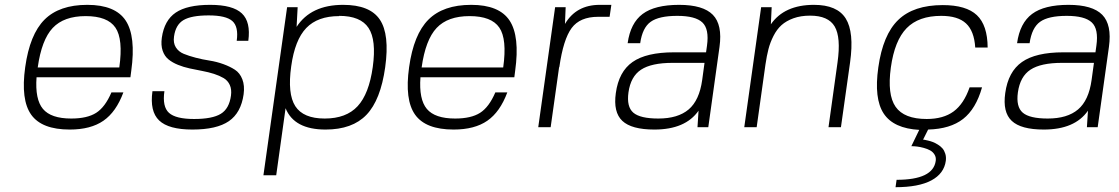

<svg xmlns="http://www.w3.org/2000/svg" viewBox="-20 -530 4664 800"><path d="M132.3 -208Q125.5 -116.2 158.9 -76.2Q192.4 -36.1 276.9 -36.1Q343.3 -36.1 380.6 -59.8Q418 -83.5 444.3 -145H494.1Q463.9 -63.5 410.9 -26.9Q357.9 9.8 270.5 9.8Q154.3 9.8 110.1 -52Q65.9 -113.8 85 -250Q104 -386.7 165.5 -448.2Q227.1 -509.8 343.8 -509.8Q460.4 -509.8 503.7 -444.3Q546.9 -378.9 526.9 -234.9L523.4 -208ZM477.1 -249Q493.7 -367.2 460.9 -415Q428.2 -462.9 336.9 -462.9Q246.1 -462.9 199.7 -413.6Q153.3 -364.3 137.2 -249Z M705.1 -377.9Q701.2 -351.1 712.6 -332.8Q724.1 -314.5 745.6 -305.7Q767.1 -296.9 795.2 -289.6Q823.2 -282.2 853 -277.6Q882.8 -272.9 910.4 -262.9Q938 -252.9 958.7 -239.5Q979.5 -226.1 989.7 -199.7Q1000 -173.3 995.1 -137.2Q984.4 -60.1 933.6 -25.1Q882.8 9.8 781.7 9.8Q682.6 9.8 643.1 -28.1Q603.5 -65.9 615.2 -149.9H665Q655.8 -85.4 684.1 -59.8Q712.4 -34.2 788.6 -34.2Q864.7 -34.2 899.9 -55.7Q935.1 -77.1 942.4 -131.8Q945.8 -157.2 937.5 -175.8Q929.2 -194.3 911.9 -204.6Q894.5 -214.8 871.6 -222.2Q848.6 -229.5 822.5 -234.4Q796.4 -239.3 770.5 -244.9Q744.6 -250.5 721.7 -259.8Q698.7 -269 682.1 -282.5Q665.5 -295.9 657.7 -318.8Q649.9 -341.8 654.3 -373Q664.6 -445.3 712.2 -477.5Q759.8 -509.8 855.5 -509.8Q950.2 -509.8 987.8 -474.1Q1025.4 -438.5 1014.6 -359.9H966.3Q974.6 -418.9 948 -442.4Q921.4 -465.8 849.6 -465.8Q777.8 -465.8 744.9 -446.5Q711.9 -427.2 705.1 -377.9Z M1409.7 -509.8Q1521.5 -509.8 1562.7 -448.2Q1604 -386.7 1585 -250Q1565.9 -113.3 1507.1 -51.8Q1448.2 9.8 1336.4 9.8Q1205.6 9.8 1169.9 -79.1L1130.9 200.2H1077.6L1176.3 -500H1220.2L1215.8 -418Q1275.4 -509.8 1409.7 -509.8ZM1393.1 -463.9V-462.9Q1303.7 -462.9 1256.1 -413.3Q1208.5 -363.8 1193.4 -253.9Q1177.2 -139.2 1210.4 -87.6Q1243.7 -36.1 1333 -36.1Q1422.4 -36.1 1470 -87.4Q1517.6 -138.7 1533.2 -251Q1548.8 -363.3 1515.6 -413.6Q1482.4 -463.9 1393.1 -463.9Z M1731.9 -208Q1725.1 -116.2 1758.5 -76.2Q1792 -36.1 1876.5 -36.1Q1942.9 -36.1 1980.2 -59.8Q2017.6 -83.5 2043.9 -145H2093.8Q2063.5 -63.5 2010.5 -26.9Q1957.5 9.8 1870.1 9.8Q1753.9 9.8 1709.7 -52Q1665.5 -113.8 1684.6 -250Q1703.6 -386.7 1765.1 -448.2Q1826.7 -509.8 1943.4 -509.8Q2060.1 -509.8 2103.3 -444.3Q2146.5 -378.9 2126.5 -234.9L2123 -208ZM2076.7 -249Q2093.3 -367.2 2060.5 -415Q2027.8 -462.9 1936.5 -462.9Q1845.7 -462.9 1799.3 -413.6Q1752.9 -364.3 1736.8 -249Z M2310.5 -250H2309.6L2274.4 0H2222.7L2293 -500H2336.9L2334 -430.2Q2380.9 -509.8 2479 -509.8H2527.3L2520 -460H2472.2Q2396.5 -460 2361.8 -413.1Q2327.1 -366.2 2310.5 -250Z M2890.6 -68.8Q2835.9 9.8 2706.5 9.8Q2611.3 9.8 2573 -26.4Q2534.7 -62.5 2545.9 -142.1Q2558.1 -231.4 2615.7 -271.7Q2673.3 -312 2788.1 -312H2921.9L2925.8 -339.8Q2935.5 -409.2 2906.5 -436.5Q2877.4 -463.9 2802.2 -463.9Q2725.6 -463.9 2691.2 -439.2Q2656.7 -414.6 2647.5 -350.1H2595.2Q2606.9 -434.1 2657.7 -471.9Q2708.5 -509.8 2809.6 -509.8Q2909.7 -509.8 2950.2 -468.3Q2990.7 -426.8 2978 -335L2931.2 0H2886.2ZM2915.5 -268.1H2782.7Q2694.3 -268.1 2651.1 -239.7Q2607.9 -211.4 2598.6 -145Q2590.3 -85 2618.9 -60.5Q2647.5 -36.1 2723.1 -36.1Q2804.7 -36.1 2849.4 -74Q2894 -111.8 2905.8 -196.8Z M3191.9 -428.7Q3248 -509.8 3371.6 -509.8Q3468.3 -509.8 3503.9 -452.9Q3539.6 -396 3522 -270L3483.9 0H3432.1L3469.7 -270Q3484.4 -374.5 3457.8 -419.7Q3431.2 -464.8 3355.5 -464.8Q3316.4 -464.8 3286.1 -453.9Q3255.9 -442.9 3236.3 -425.3Q3216.8 -407.7 3202.9 -380.4Q3189 -353 3181.9 -325.4Q3174.8 -297.9 3169.4 -261.2L3132.8 0H3081.1L3151.4 -500H3195.3Z M3810.1 11.2H3811Q3703.1 5.4 3662.1 -56.9Q3621.1 -119.1 3639.6 -249Q3658.7 -385.3 3722.7 -447Q3786.6 -508.8 3908.2 -508.8Q4005.9 -508.8 4050.3 -466.8Q4094.7 -424.8 4095.2 -332H4043.5Q4039.1 -400.9 4005.1 -432.4Q3971.2 -463.9 3901.9 -463.9Q3807.6 -463.9 3757.6 -412.6Q3707.5 -361.3 3691.9 -249Q3676.3 -135.7 3711.7 -85Q3747.1 -34.2 3841.3 -34.2Q3910.6 -34.2 3953.4 -65.7Q3996.1 -97.2 4020 -166H4071.8Q4046.4 -76.2 3992.9 -34.4Q3939.5 7.3 3847.2 9.8L3826.2 51.8Q3828.6 51.8 3832.3 52.5Q3835.9 53.2 3846.7 55.7Q3857.4 58.1 3866.9 61.8Q3876.5 65.4 3887.9 72.5Q3899.4 79.6 3907 88.4Q3914.6 97.2 3918.7 110.6Q3922.9 124 3920.9 140.1Q3913.6 193.4 3860.6 221.7Q3807.6 250 3711.4 250L3715.8 219.2Q3868.2 219.2 3878.9 140.1Q3880.9 125.5 3874 114.3Q3867.2 103 3855.7 96.7Q3844.2 90.3 3828.9 86.2Q3813.5 82 3801 80.6Q3788.6 79.1 3777.3 79.1Z M4513.2 -68.8Q4458.5 9.8 4329.1 9.8Q4233.9 9.8 4195.6 -26.4Q4157.2 -62.5 4168.5 -142.1Q4180.7 -231.4 4238.3 -271.7Q4295.9 -312 4410.6 -312H4544.4L4548.3 -339.8Q4558.1 -409.2 4529.1 -436.5Q4500 -463.9 4424.8 -463.9Q4348.1 -463.9 4313.7 -439.2Q4279.3 -414.6 4270 -350.1H4217.8Q4229.5 -434.1 4280.3 -471.9Q4331.1 -509.8 4432.1 -509.8Q4532.2 -509.8 4572.8 -468.3Q4613.3 -426.8 4600.6 -335L4553.7 0H4508.8ZM4538.1 -268.1H4405.3Q4316.9 -268.1 4273.7 -239.7Q4230.5 -211.4 4221.2 -145Q4212.9 -85 4241.5 -60.5Q4270 -36.1 4345.7 -36.1Q4427.2 -36.1 4471.9 -74Q4516.6 -111.8 4528.3 -196.8Z"/></svg>

Font: Fivo Sans Light
Style: Regular
Weight: 300
Designer: Alexander Slobzheninov
Foundry: Alexander Slobzheninov
Version: 1.0